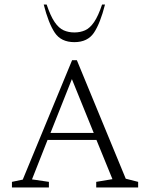

<svg xmlns="http://www.w3.org/2000/svg" viewBox="-20 -832 666 852"><path d="M33 0V-25L81 -35L300 -565H321L538 -39L593 -25V0H407V-25L479 -37L408 -211H191L122 -36L197 -25V0ZM204 -242H396L299 -481ZM310 -645Q251 -645 223 -687Q195 -729 174 -812H187Q204 -761 222.5 -734Q241 -707 262.5 -697.5Q284 -688 310 -688Q336 -688 357.5 -697.5Q379 -707 397.5 -734Q416 -761 433 -812H446Q425 -729 397 -687Q369 -645 310 -645Z"/></svg>

Font: Spectral SC ExtraLight
Style: Regular
Weight: 275
Designer: Jean-Baptiste Levee
Foundry: Production Type
Version: Version 2.001